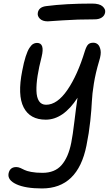

<svg xmlns="http://www.w3.org/2000/svg" viewBox="-20 -765 615 1070"><path d="M246.1 -646Q216.8 -646 201.9 -661.1Q187 -676.3 190.9 -694.8Q196.8 -726.1 237.8 -731Q345.2 -745.1 493.2 -745.1Q534.7 -745.1 552 -729.2Q569.3 -713.4 565.9 -695.8Q563 -677.7 547.4 -667.5Q531.7 -657.2 507.8 -657.2Q410.2 -657.2 329.6 -651.6Q249 -646 246.1 -646ZM213.9 285.2Q121.6 285.2 71 261.7Q20.5 238.3 27.8 201.2Q35.2 166 70.8 166Q81.5 166 93.5 171.1Q105.5 176.3 116.5 182.1Q127.4 188 153.8 193.1Q180.2 198.2 216.8 198.2Q285.6 198.2 323.2 155Q360.8 111.8 377 30.8Q385.3 -9.8 394.8 -89.6Q404.3 -169.4 412.1 -220.2Q333 -98.1 234.9 -98.1Q147 -98.1 111.8 -166.5Q76.7 -234.9 104 -371.1Q112.8 -418 123 -449.7Q133.3 -481.4 143.8 -497.6Q154.3 -513.7 164.3 -519.8Q174.3 -525.9 186 -525.9Q231 -525.9 211.9 -448.2Q196.8 -389.6 189.5 -342.8Q182.1 -295.9 183.1 -258.8Q184.1 -221.7 197.5 -201.4Q210.9 -181.2 236.8 -181.2Q298.8 -181.2 355.5 -263.7Q412.1 -346.2 453.1 -481Q461.9 -508.3 471.7 -517.6Q481.4 -526.9 500 -526.9Q514.6 -526.9 525.1 -517.8Q535.6 -508.8 540.3 -486.1Q544.9 -463.4 532.2 -423.8Q512.7 -358.9 503.2 -299.8Q493.7 -240.7 491.9 -199.5Q490.2 -158.2 483.2 -91.1Q476.1 -23.9 461.9 45.9Q414.1 285.2 213.9 285.2Z"/></svg>

Font: Shantell Sans Irregular Bouncy
Style: Italic
Weight: 400
Italic angle: -11.31°
Designer: Stephen Nixon, Anya Danilova, Shantell Martin
Foundry: Arrow Type
Version: Version 1.006;[9816181b4]